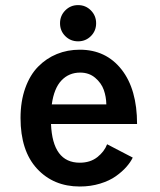

<svg xmlns="http://www.w3.org/2000/svg" viewBox="-20 -702 610 734"><path d="M327.5 -564Q307.5 -544 278.5 -544Q249.5 -544 229.5 -564Q209.5 -584 209.5 -613Q209.5 -642 229.5 -662.2Q249.5 -682.5 278.5 -682.5Q307.5 -682.5 327.5 -662.2Q347.5 -642 347.5 -613Q347.5 -584 327.5 -564ZM487.5 -99.5Q479 -82 463.2 -64Q447.5 -46 423 -28.5Q398.5 -11 362.5 0Q326.5 11 285 11Q184.5 11 121.5 -57.2Q58.5 -125.5 58.5 -251Q58.5 -314.5 76.5 -365Q94.5 -415.5 125.8 -447.2Q157 -479 197.5 -495.5Q238 -512 285 -512Q385 -512 444.5 -436.5Q504 -361 504 -228H175Q181 -80 285 -80Q325 -80 352 -101.2Q379 -122.5 389.5 -150.5ZM286.5 -424.5Q243.5 -424.5 215 -394.5Q186.5 -364.5 178 -303H386.5Q386 -332 376.8 -358.2Q367.5 -384.5 344 -404.5Q320.5 -424.5 286.5 -424.5Z"/></svg>

Font: League Mono Narrow Medium
Style: Regular
Weight: 500
Width: 3
Designer: Tyler Finck
Foundry: The League of Moveable Type / Tyler Finck
Version: Version 2.210